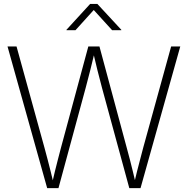

<svg xmlns="http://www.w3.org/2000/svg" viewBox="-20 -966 964 986"><path d="M222.2 0 18.6 -727.5H64.9L208.5 -207Q216.8 -176.8 224.6 -146.7Q232.4 -116.7 240 -86.2Q247.6 -55.7 254.9 -24.9H247.6Q254.4 -55.7 262 -86.2Q269.5 -116.7 277.3 -146.7Q285.2 -176.8 293 -207L433.6 -727.5H490.7L630.9 -207Q639.2 -176.8 647 -146.7Q654.8 -116.7 662.1 -86.2Q669.4 -55.7 676.8 -24.9H668.9Q676.3 -55.7 683.8 -86.2Q691.4 -116.7 699.5 -146.7Q707.5 -176.8 715.3 -207L858.9 -727.5H905.8L701.7 0H644L503.9 -514.6Q491.7 -560.1 480 -606.9Q468.3 -653.8 457 -703.1H467.3Q455.6 -654.3 444.1 -607.7Q432.6 -561 419.9 -514.6L280.3 0ZM367.7 -811H321.3V-813L442.9 -945.8H480L603 -813V-811H555.7L461.4 -914.6Z"/></svg>

Font: Inter 24pt ExtraLight
Style: Regular
Weight: 250
Designer: Rasmus Andersson
Foundry: rsms
Version: Version 4.001;git-66647c0bb